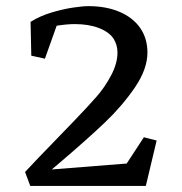

<svg xmlns="http://www.w3.org/2000/svg" viewBox="-20 -612 599 632"><path d="M83 -428.7 80.6 -540Q110.8 -559.1 148.9 -570.6Q187 -582 219.7 -586.9Q252.4 -591.8 271 -591.8Q329.1 -591.8 373 -573.2Q417 -554.7 441.2 -520.3Q465.3 -485.8 465.3 -439Q465.3 -384.8 424.1 -324.2Q382.8 -263.7 325.7 -209.2Q268.6 -154.8 179.2 -78.6L150.4 -54.2L397 -73.7L453.6 -160.2L495.6 -149.4L460 0H79.6L62.5 -45.9Q97.2 -83.5 168.5 -156.7Q178.2 -166.5 225.6 -215.8Q272.9 -265.1 297.9 -293.9Q324.7 -324.2 345.7 -363.8Q366.7 -403.3 366.7 -439Q366.7 -463.9 354 -484.4Q339.8 -506.3 306.2 -519.5Q272.5 -532.7 226.1 -532.7Q200.2 -532.7 166.5 -527.3L127.9 -418.9Z"/></svg>

Font: Vesper Libre
Style: Regular
Weight: 400
Designer: Robert Keller & Kimya Gandhi
Foundry: Mota Italic
Version: Version 1.058